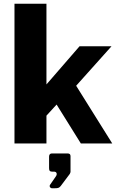

<svg xmlns="http://www.w3.org/2000/svg" viewBox="-20 -763 631 1021"><path d="M577 0 385 -307 573 -517H403L227 -314V-743H57V0H227V-148L281 -207L410 0ZM256 238H273C289 238 295 236 303 226L351 162C352 159 355 155 355 150V67C355 58 350 53 340 53H256C247 53 241 58 241 70V131C241 145 245 150 260 150H269C281 150 286 163 277 175L246 220C241 228 247 238 256 238Z"/></svg>

Font: United Sans ExtraBold
Style: Regular
Weight: 800
Designer: Pablo Impallari, Rodrigo Fuenzalida (Modified by Dan O. Williams)
Version: Version 1.000;PS 001.000;hotconv 1.0.88;makeotf.lib2.5.64775